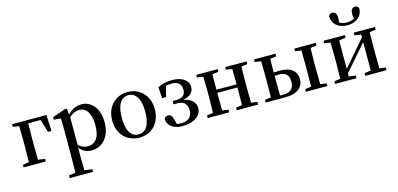

<svg xmlns="http://www.w3.org/2000/svg" viewBox="-87 -1407 4683 2259"><g transform="rotate(-15 2254.0 -278.0)"><path d="M382 -487 428 -330H471L463 -526H44V-494L119 -483C121 -427 122 -348 122 -290V-232C122 -178 121 -99 119 -43L44 -32V0H314V-32L230 -43C229 -99 228 -178 228 -232V-290C228 -349 229 -431 230 -487Z M726 -429C778 -475 816 -484 848 -484C932 -484 988 -412 988 -261C988 -104 924 -44 840 -44C800 -44 764 -57 726 -91ZM714 -530 700 -540 531 -481V-451L615 -443C618 -397 619 -358 619 -295V24C619 85 618 152 616 218L535 230V262H820V230L725 217C724 150 723 82 723 23V-57C769 -2 821 15 872 15C1002 15 1102 -93 1102 -266C1102 -439 1010 -541 890 -541C830 -541 772 -517 721 -461Z M1453 15C1591 15 1712 -82 1712 -263C1712 -444 1587 -541 1453 -541C1317 -541 1193 -443 1193 -263C1193 -83 1313 15 1453 15ZM1453 -25C1362 -25 1310 -105 1310 -262C1310 -420 1362 -502 1453 -502C1542 -502 1596 -420 1596 -262C1596 -105 1542 -25 1453 -25Z M1829 -365H1877L1910 -494C1931 -499 1955 -502 1982 -502C2055 -502 2097 -467 2097 -400C2098 -336 2063 -301 1986 -301H1940V-260H1990C2075 -260 2105 -207 2105 -143C2105 -64 2053 -22 1976 -22C1954 -22 1935 -23 1918 -26L1899 -94C1891 -131 1871 -151 1846 -152C1824 -152 1802 -141 1793 -116C1802 -32 1873 15 1976 15C2123 15 2209 -56 2209 -141C2209 -211 2164 -262 2064 -282C2155 -301 2193 -343 2193 -404C2193 -486 2117 -541 1996 -541C1928 -541 1868 -527 1819 -499Z M2900 -494V-526H2640V-494L2715 -483C2716 -429 2717 -353 2717 -296H2471C2471 -353 2472 -429 2473 -483L2548 -494V-526H2287V-494L2362 -483C2364 -427 2365 -349 2365 -294V-232C2365 -178 2364 -99 2362 -43L2287 -32V0H2548V-32L2473 -43C2472 -99 2471 -180 2471 -257H2717C2717 -180 2716 -99 2715 -43L2640 -32V0H2900V-32L2825 -43C2824 -99 2823 -178 2823 -232V-294C2823 -349 2824 -427 2825 -483Z M3177 -36C3176 -93 3175 -176 3175 -232V-276C3190 -277 3205 -278 3222 -278C3307 -278 3348 -246 3348 -158C3348 -77 3302 -36 3217 -36ZM3252 -494V-526H2991V-494L3067 -483C3068 -427 3069 -349 3069 -294V-232C3069 -178 3068 -99 3067 -43L2991 -32V0H3235C3387 0 3453 -71 3453 -162C3453 -257 3389 -320 3250 -320C3225 -320 3200 -319 3175 -317C3175 -368 3176 -434 3177 -483ZM3743 -494V-526H3482V-494L3557 -483C3558 -427 3559 -349 3559 -294V-232C3559 -178 3558 -99 3557 -43L3482 -32V0H3743V-32L3668 -43C3666 -99 3665 -178 3665 -232V-294C3665 -349 3666 -427 3668 -483Z M4160 -629C4271 -629 4343 -694 4343 -787C4333 -807 4320 -818 4297 -818C4270 -818 4245 -799 4245 -747C4245 -722 4246 -704 4249 -685C4223 -670 4189 -663 4160 -663C4130 -663 4096 -670 4069 -686C4072 -704 4074 -721 4074 -747C4074 -799 4049 -818 4022 -818C3999 -818 3985 -807 3976 -787C3976 -694 4047 -629 4160 -629ZM4464 -494V-526H4205V-494L4284 -482V-447L4016 -136V-482L4098 -494V-526H3837V-494L3912 -483C3914 -427 3915 -349 3915 -294V-232C3915 -178 3914 -99 3912 -43L3837 -32V0H4098V-32L4016 -44V-81L4284 -390V-44L4205 -32V0H4464V-32L4388 -43C4387 -99 4386 -178 4386 -232V-294C4386 -349 4387 -427 4388 -483Z"/></g></svg>

Font: Source Han Serif CN SemiBold
Style: Regular
Weight: 600
Designer: Ryoko NISHIZUKA 西塚涼子 (kana & ideographs); Frank Grießhammer (Latin, Greek & Cyrillic); Wenlong ZHANG 张文龙 (bopomofo); San
Foundry: Adobe Systems Incorporated
Version: Version 1.000;PS 1;hotconv 16.6.53;makeotf.lib2.5.65590